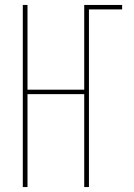

<svg xmlns="http://www.w3.org/2000/svg" viewBox="-20 -755 540 775"><path d="M72 0V-735H91V-393H320V-735H473V-717H339V0H320V-375H91V0Z"/></svg>

Font: Iosevka Term Curly Thin
Style: Regular
Weight: 100
Designer: Belleve Invis
Foundry: Belleve Invis
Version: Version 32.3.0